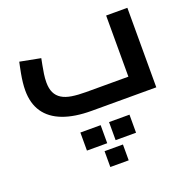

<svg xmlns="http://www.w3.org/2000/svg" viewBox="-146 -645 1130 1139"><g transform="rotate(-20 419.0 -75.5)"><path d="M359 251H475V351H359ZM262 98H390V212H262ZM443 98H572V212H443ZM369 0Q262 0 188.5 -28Q115 -56 77.5 -111Q40 -166 40 -248Q40 -272 43 -298.5Q46 -325 50.5 -349.5Q55 -374 59 -393Q63 -412 65 -421L195 -396Q192 -380 187 -355Q182 -330 178 -302.5Q174 -275 174 -250Q174 -211 186.5 -185Q199 -159 224 -143.5Q249 -128 287 -122Q325 -116 376 -116H643V-502H777V0Z"/></g></svg>

Font: Cairo Play
Style: Bold
Weight: 700
Version: Version 3.119